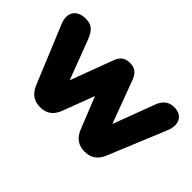

<svg xmlns="http://www.w3.org/2000/svg" viewBox="-81 -761 1031 1031"><g transform="rotate(45 434.0 -246.0)"><path d="M266 9C312 9 344 -13 363 -62L431 -242L504 -60C523 -13 556 9 603 9C648 9 682 -13 701 -60L836 -387C862 -447 841 -501 774 -501C741 -501 709 -486 691 -436L603 -202L511 -449C497 -484 476 -501 438 -501C401 -501 380 -485 366 -449L275 -206L190 -430C168 -486 144 -501 103 -501C30 -501 5 -449 31 -388L167 -59C187 -12 219 9 266 9Z"/></g></svg>

Font: Nunito Black
Style: Regular
Weight: 900
Designer: Vernon Adams
Foundry: Vernon Adams
Version: Version 3.602